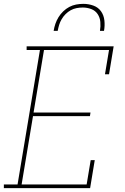

<svg xmlns="http://www.w3.org/2000/svg" viewBox="-30 -975 650 995"><path d="M-10 0V-19H61L177 -716H108V-735H559L535 -590H514L535 -716H198L144 -392H439L436 -373H141L82 -19H419L440 -145H461L437 0ZM248 -815Q251 -834 257 -851.5Q263 -869 273 -885.5Q283 -902 297.5 -916Q312 -930 329 -939Q346 -948 364.5 -951.5Q383 -955 402 -955Q429 -955 454 -946Q479 -937 493.5 -916.5Q508 -896 511 -869Q514 -842 509 -815H488Q492 -838 490 -861Q488 -884 476 -902Q464 -920 443 -928Q422 -936 399 -936Q383 -936 367 -933Q351 -930 336.5 -922Q322 -914 310 -902Q298 -890 289.5 -875.5Q281 -861 276.5 -846Q272 -831 269 -815Z"/></svg>

Font: Iosevka Curly Slab ThEx
Style: Italic
Weight: 100
Width: 7
Italic angle: -9°
Monospace: yes
Designer: Belleve Invis
Foundry: Belleve Invis
Version: Version 11.1.0; ttfautohint (v1.8.3)